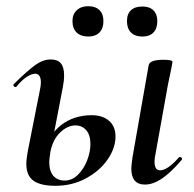

<svg xmlns="http://www.w3.org/2000/svg" viewBox="-20 -587 626 620"><path d="M404 -43Q404 -52 408 -80L460 -376Q463 -394 508 -394Q537 -394 537 -387L533 -365Q523 -318 522 -312L482 -89Q479 -76 479 -65Q479 -37 497 -37Q521 -37 558 -79Q559 -80 561 -80Q565 -80 567 -76.5Q569 -73 566 -70Q531 -29 502.5 -10Q474 9 448 9Q404 9 404 -43ZM65 -58Q65 -73 70 -100L109 -297Q112 -311 112 -321Q112 -349 93 -349Q82 -349 66 -338.5Q50 -328 33 -307Q32 -306 30 -306Q26 -306 24 -309.5Q22 -313 25 -316Q70 -360 94.5 -377.5Q119 -395 144 -395Q166 -395 176.5 -382.5Q187 -370 187 -344Q187 -326 183 -306L143 -98Q139 -72 139 -64Q139 -35 152 -19.5Q165 -4 189 -4Q213 -4 232 -23Q251 -42 261.5 -69.5Q272 -97 272 -122Q272 -151 258.5 -166.5Q245 -182 224 -182Q198 -182 174.5 -159.5Q151 -137 143 -98L128 -99Q137 -152 178 -183.5Q219 -215 276 -215Q311 -215 332 -197Q353 -179 353 -146Q353 -109 327.5 -72Q302 -35 257.5 -11Q213 13 159 13Q111 13 88 -3.5Q65 -20 65 -58ZM214 -519Q214 -541 228 -554Q242 -567 265 -567Q288 -567 301 -554.5Q314 -542 314 -519Q314 -495 301 -482Q288 -469 265 -469Q241 -469 227.5 -482Q214 -495 214 -519ZM390 -519Q390 -542 403 -554Q416 -566 440 -566Q463 -566 475.5 -553.5Q488 -541 488 -519Q488 -495 475.5 -482Q463 -469 440 -469Q416 -469 403 -482Q390 -495 390 -519Z"/></svg>

Font: Cormorant Garamond SemiBold
Style: Italic
Weight: 600
Italic angle: -10°
Designer: Christian Thalmann (Catharsis Fonts)
Foundry: Catharsis Fonts
Version: Version 4.000